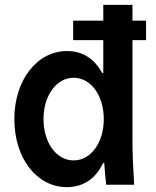

<svg xmlns="http://www.w3.org/2000/svg" viewBox="-20 -760 640 790"><path d="M417 0H532C528 -63 525 -129 525 -180V-595H581V-675H525V-740H405V-675H281V-595H405V-460H400C369 -518 320 -550 256 -550C132 -550 39 -430 39 -270C39 -109 131 10 255 10C323 10 374 -25 404 -89H409C411 -60 413 -32 417 0ZM283 -100C212 -100 159 -173 159 -270C159 -367 212 -440 283 -440C354 -440 407 -367 407 -270C407 -173 354 -100 283 -100Z"/></svg>

Font: CommitMono
Style: Bold
Weight: 700
Monospace: yes
Designer: Eigil Nikolajsen
Foundry: Eigil Nikolajsen
Version: Version 1.143